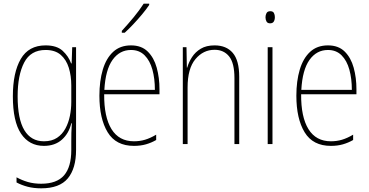

<svg xmlns="http://www.w3.org/2000/svg" viewBox="-20 -784 2010 1045"><path d="M228 -537Q289 -537 321 -507.5Q353 -478 367 -439H370L373 -527H394V32Q394 133 349 187Q304 241 204 241Q164 241 131 232.5Q98 224 70 209V181Q99 197 131.5 206.5Q164 216 204 216Q289 216 328.5 170.5Q368 125 368 32V-14Q368 -39 368.5 -61Q369 -83 371 -113H368Q355 -58 317 -24Q279 10 219 10Q139 10 94.5 -56.5Q50 -123 50 -260Q50 -389 93 -463Q136 -537 228 -537ZM228 -512Q147 -512 111.5 -443.5Q76 -375 76 -260Q76 -136 112.5 -75.5Q149 -15 219 -15Q262 -15 290.5 -34Q319 -53 336 -84.5Q353 -116 360.5 -153.5Q368 -191 368 -229V-319Q368 -371 354.5 -415Q341 -459 310.5 -485.5Q280 -512 228 -512Z M693 -537Q750 -537 784 -503.5Q818 -470 833 -415.5Q848 -361 848 -298V-271H547Q546 -147 587 -81Q628 -15 709 -15Q741 -15 769.5 -23.5Q798 -32 830 -51V-22Q804 -7 774.5 1.5Q745 10 709 10Q611 10 566 -64Q521 -138 521 -263Q521 -343 539.5 -405Q558 -467 596 -502Q634 -537 693 -537ZM693 -512Q631 -512 592.5 -458Q554 -404 548 -295H823Q823 -356 809.5 -405Q796 -454 767 -483Q738 -512 693 -512ZM792 -757Q776 -733 753 -705.5Q730 -678 705.5 -652Q681 -626 659 -606H643V-616Q677 -653 707.5 -690Q738 -727 762 -764H792Z M1148 -537Q1212 -537 1247 -496Q1282 -455 1282 -366V0H1256V-359Q1256 -441 1227 -477Q1198 -513 1148 -513Q1086 -513 1043.5 -462Q1001 -411 1001 -308V0H975V-527H995L997 -416H999Q1007 -445 1025 -473Q1043 -501 1073 -519Q1103 -537 1148 -537Z M1451 -723Q1466 -723 1471 -713Q1476 -703 1476 -691Q1476 -676 1470 -666.5Q1464 -657 1450 -657Q1436 -657 1430.5 -667Q1425 -677 1425 -690Q1425 -702 1430.5 -712.5Q1436 -723 1451 -723ZM1463 -527V0H1437V-527Z M1765 -537Q1822 -537 1856 -503.5Q1890 -470 1905 -415.5Q1920 -361 1920 -298V-271H1619Q1618 -147 1659 -81Q1700 -15 1781 -15Q1813 -15 1841.5 -23.5Q1870 -32 1902 -51V-22Q1876 -7 1846.5 1.5Q1817 10 1781 10Q1683 10 1638 -64Q1593 -138 1593 -263Q1593 -343 1611.5 -405Q1630 -467 1668 -502Q1706 -537 1765 -537ZM1765 -512Q1703 -512 1664.5 -458Q1626 -404 1620 -295H1895Q1895 -356 1881.5 -405Q1868 -454 1839 -483Q1810 -512 1765 -512Z"/></svg>

Font: Noto Sans Gurmukhi UI Condensed Thin
Style: Regular
Weight: 100
Width: 3
Designer: Jelle Bosma - Monotype Design Team
Foundry: Monotype Imaging Inc.
Version: Version 2.004; ttfautohint (v1.8.4.7-5d5b)